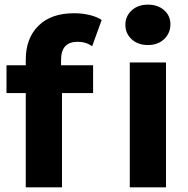

<svg xmlns="http://www.w3.org/2000/svg" viewBox="-20 -807 808 827"><path d="M243 -526H381V-406H247V0H91V-406H8V-526H91V-550Q91 -642 145.5 -696Q200 -750 299 -750Q334 -750 365.5 -742.5Q397 -735 418 -721L377 -608Q350 -627 314 -627Q243 -627 243 -549ZM539 -538H695V0H539ZM520 -700Q520 -737 547 -762Q574 -787 617 -787Q660 -787 687 -763Q714 -739 714 -703Q714 -664 687 -638.5Q660 -613 617 -613Q574 -613 547 -638Q520 -663 520 -700Z"/></svg>

Font: Montserrat-Bold
Style: Bold
Weight: 700
Version: Version 7.200